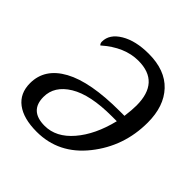

<svg xmlns="http://www.w3.org/2000/svg" viewBox="-190 -882 1049 1049"><g transform="rotate(45 334.0 -357.5)"><path d="M155.8 -569.8Q147 -577.6 147 -590.8Q147 -648.9 210.7 -687Q274.4 -725.1 375 -725.1Q502 -725.1 569.6 -653.1Q637.2 -581.1 637.2 -455.1Q637.2 -271 525.1 -130.6Q413.1 9.8 243.2 9.8Q141.1 9.8 85.4 -32.2Q29.8 -74.2 29.8 -152.8Q29.8 -266.1 144 -328.6Q258.3 -391.1 484.9 -391.1H521Q527.8 -443.4 527.8 -477.1Q527.8 -658.2 361.8 -658.2Q255.9 -658.2 155.8 -569.8ZM512.2 -340.8H474.1Q307.1 -340.8 220.9 -288.3Q134.8 -235.8 134.8 -151.9Q134.8 -43.9 251 -43.9Q339.4 -43.9 409.4 -125.5Q479.5 -207 512.2 -340.8Z"/></g></svg>

Font: Droid Serif
Style: Italic
Weight: 400
Italic angle: -12°
Designer: Monotype Design team
Foundry: Monotype Imaging Inc.
Version: Version 1.03